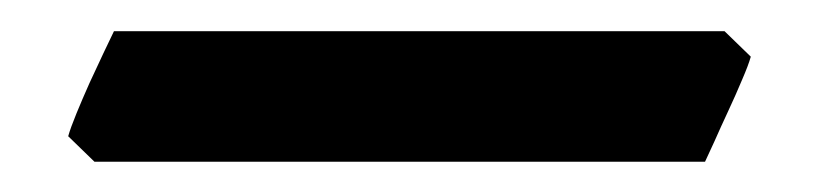

<svg xmlns="http://www.w3.org/2000/svg" viewBox="-20 -679 533 125"><path d="M468.8 -642.1Q467.3 -636.7 463.1 -627Q459 -617.2 454.1 -606.7Q449.2 -596.2 445.1 -586.9Q440.9 -577.6 439 -573.7H41.5L24.4 -590.3Q25.9 -595.7 29.8 -605.2Q33.7 -614.7 38.3 -625Q43 -635.3 47.4 -644.5Q51.8 -653.8 54.2 -658.7H451.7Z"/></svg>

Font: Gentium Book Basic
Style: Bold
Weight: 700
Designer: J. Victor Gaultney and Annie Olsen
Foundry: SIL International
Version: Version 1.102; 2013; Maintenance release